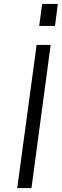

<svg xmlns="http://www.w3.org/2000/svg" viewBox="-20 -950 314 970"><path d="M272 -930H193L178 -819H258ZM165 -723 67 0H139L236 -723Z"/></svg>

Font: United Sans Light
Style: Italic
Weight: 300
Italic angle: -8°
Designer: Pablo Impallari, Rodrigo Fuenzalida (Modified by Dan O. Williams)
Version: Version 1.000;PS 001.000;hotconv 1.0.88;makeotf.lib2.5.64775